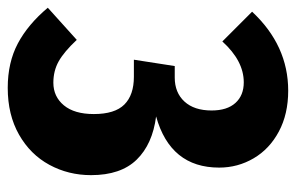

<svg xmlns="http://www.w3.org/2000/svg" viewBox="-160 -578 747 484"><g transform="rotate(90 213.0 -336.5)"><path d="M394 -516Q394 -393 265 -357Q335 -348 374 -308Q413 -268 413 -193Q413 -136 387 -88Q361 -40 311 -11.5Q261 17 193 17Q129 17 81 -8.5Q33 -34 -9 -84L72 -157Q102 -125 126 -111.5Q150 -98 180 -98Q215 -98 237 -124.5Q259 -151 259 -200Q259 -253 235 -277Q211 -301 165 -301H122L138 -404H167Q205 -404 227.5 -428.5Q250 -453 250 -497Q250 -536 231 -557Q212 -578 179 -578Q125 -578 76 -524L1 -599Q86 -690 200 -690Q259 -690 303 -666.5Q347 -643 370.5 -603Q394 -563 394 -516Z"/></g></svg>

Font: Fira Sans Extra Condensed
Style: Bold
Weight: 700
Width: 1
Designer: Carrois Corporate & Edenspiekermann AG
Foundry: Carrois Corporate GbR & Edenspiekermann AG
Version: Version 4.203